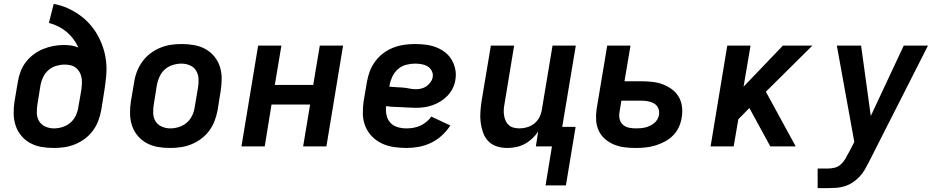

<svg xmlns="http://www.w3.org/2000/svg" viewBox="-20 -755 4840 990"><path d="M257 8Q224 8 193 2.5Q162 -3 135.5 -17.5Q109 -32 89.5 -55.5Q70 -79 60.5 -108Q51 -137 50.5 -169Q50 -201 55 -233L72 -333Q76 -359 86 -385.5Q96 -412 113 -434.5Q130 -457 153.5 -474.5Q177 -492 203 -502.5Q229 -513 256 -518Q283 -523 310 -523Q329 -523 348.5 -520Q368 -517 384 -510Q374 -533 358.5 -553.5Q343 -574 323.5 -590.5Q304 -607 281 -618.5Q258 -630 232 -637L257 -735Q294 -728 327 -713.5Q360 -699 389 -678.5Q418 -658 441.5 -632Q465 -606 482.5 -575Q500 -544 511.5 -509.5Q523 -475 527 -438.5Q531 -402 527.5 -363.5Q524 -325 518 -287L502 -187Q497 -160 487 -133Q477 -106 459.5 -82Q442 -58 418 -40Q394 -22 367 -11Q340 0 312 4Q284 8 257 8ZM258 -93Q280 -93 302.5 -100Q325 -107 343 -122.5Q361 -138 371 -159.5Q381 -181 384 -203L400 -295Q402 -311 402.5 -326.5Q403 -342 400 -357Q397 -372 389.5 -384.5Q382 -397 370.5 -406Q359 -415 344 -418.5Q329 -422 313 -422Q292 -422 270 -415.5Q248 -409 230.5 -394Q213 -379 203 -358.5Q193 -338 189 -317L173 -217Q169 -193 170 -170Q171 -147 182.5 -129Q194 -111 214.5 -102Q235 -93 258 -93Z M857 8Q824 8 793 2.5Q762 -3 735.5 -17.5Q709 -32 689.5 -55.5Q670 -79 660.5 -108Q651 -137 650.5 -169Q650 -201 655 -233L672 -333Q676 -360 686.5 -387Q697 -414 714.5 -438Q732 -462 756 -480Q780 -498 807 -509Q834 -520 861.5 -524Q889 -528 917 -528Q949 -528 980.5 -522.5Q1012 -517 1038.5 -502.5Q1065 -488 1084.5 -464.5Q1104 -441 1113.5 -412Q1123 -383 1123 -351Q1123 -319 1118 -287L1102 -187Q1097 -160 1087 -133Q1077 -106 1059.5 -82Q1042 -58 1018 -40Q994 -22 967 -11Q940 0 912 4Q884 8 857 8ZM858 -93Q880 -93 902.5 -100Q925 -107 943 -122.5Q961 -138 971 -159.5Q981 -181 984 -203L1001 -303Q1005 -327 1003.5 -350Q1002 -373 991 -391Q980 -409 959.5 -418Q939 -427 916 -427Q894 -427 871 -420Q848 -413 830.5 -397.5Q813 -382 803 -360.5Q793 -339 789 -317L773 -217Q769 -193 770 -170Q771 -147 782.5 -129Q794 -111 814.5 -102Q835 -93 858 -93Z M1225 0 1311 -520H1431L1397 -317H1595L1629 -520H1749L1663 0H1543L1579 -216H1380L1345 0Z M2076 8Q2043 8 2010 3Q1977 -2 1948.5 -15.5Q1920 -29 1898 -51.5Q1876 -74 1864 -103.5Q1852 -133 1851 -166Q1850 -199 1855 -233L1872 -333Q1877 -361 1887 -388Q1897 -415 1915 -439Q1933 -463 1957 -481Q1981 -499 2008.5 -509.5Q2036 -520 2064 -524Q2092 -528 2120 -528Q2148 -528 2175.5 -524.5Q2203 -521 2228 -511.5Q2253 -502 2274 -486Q2295 -470 2308.5 -447.5Q2322 -425 2327.5 -398Q2333 -371 2328 -343Q2325 -321 2314.5 -300Q2304 -279 2288 -262Q2272 -245 2252 -232.5Q2232 -220 2210.5 -212.5Q2189 -205 2167 -202Q2145 -199 2123 -199Q2104 -199 2085 -200.5Q2066 -202 2047 -202.5Q2028 -203 2009 -204Q1990 -205 1971 -208Q1968 -184 1973 -161Q1978 -138 1993 -122Q2008 -106 2030 -99.5Q2052 -93 2076 -93Q2094 -93 2111.5 -96Q2129 -99 2146 -106.5Q2163 -114 2178 -126Q2193 -138 2204 -154L2302 -108Q2284 -80 2258.5 -56.5Q2233 -33 2202.5 -18.5Q2172 -4 2140 2Q2108 8 2076 8ZM2125 -295Q2139 -295 2153 -298.5Q2167 -302 2179 -310.5Q2191 -319 2200 -331.5Q2209 -344 2211 -357Q2214 -375 2206 -390Q2198 -405 2184.5 -413Q2171 -421 2154 -424Q2137 -427 2120 -427Q2098 -427 2074.5 -421Q2051 -415 2032.5 -399Q2014 -383 2003.5 -361Q1993 -339 1989 -317L1988 -308Q2005 -306 2022.5 -305.5Q2040 -305 2057 -303.5Q2074 -302 2091 -298.5Q2108 -295 2125 -295Z M2898 201H2793L2826 0H2743L2755 -77Q2742 -57 2723.5 -40Q2705 -23 2684 -12Q2663 -1 2640 3.5Q2617 8 2595 8Q2567 8 2541 -0.5Q2515 -9 2497.5 -27.5Q2480 -46 2471 -71Q2462 -96 2458.5 -123Q2455 -150 2457 -177.5Q2459 -205 2463 -233L2511 -520H2631L2581 -217Q2578 -202 2577.5 -187Q2577 -172 2579.5 -157.5Q2582 -143 2588 -130.5Q2594 -118 2604.5 -109Q2615 -100 2629.5 -96.5Q2644 -93 2659 -93Q2678 -93 2698.5 -99Q2719 -105 2735.5 -118.5Q2752 -132 2761.5 -151Q2771 -170 2774 -190L2829 -520H2949L2879 -101H2948Z M3258 8Q3229 8 3200.5 4.5Q3172 1 3146.5 -9.5Q3121 -20 3100 -38Q3079 -56 3067.5 -80.5Q3056 -105 3054 -133.5Q3052 -162 3056 -191L3111 -520H3231L3200 -336H3285Q3314 -336 3342.5 -333Q3371 -330 3396.5 -320.5Q3422 -311 3444 -295Q3466 -279 3479.5 -256Q3493 -233 3496.5 -205Q3500 -177 3495 -148Q3491 -123 3480 -99Q3469 -75 3450 -56Q3431 -37 3407 -24.5Q3383 -12 3358 -4.5Q3333 3 3308 5.5Q3283 8 3258 8ZM3259 -93Q3271 -93 3283.5 -94Q3296 -95 3308 -98Q3320 -101 3331.5 -106.5Q3343 -112 3353 -120Q3363 -128 3369.5 -139.5Q3376 -151 3378 -163Q3381 -181 3374 -197Q3367 -213 3352.5 -221.5Q3338 -230 3320.5 -233Q3303 -236 3285 -236H3184L3174 -175Q3171 -156 3175.5 -139Q3180 -122 3193 -111Q3206 -100 3223.5 -96.5Q3241 -93 3259 -93Z M3644 0 3730 -520H3850L3814 -308L4017 -520H4169L3929 -282L4083 0H3952L3844 -198L3787 -140L3763 0Z M4196 215V114H4248Q4265 114 4282.5 110Q4300 106 4314 94Q4328 82 4337.5 66Q4347 50 4355 34Q4355 34 4355 33.5Q4355 33 4356 33L4385 -23L4295 -520H4420L4470 -157L4640 -520H4765L4461 79Q4451 99 4439.5 119Q4428 139 4412 156Q4396 173 4376 186Q4356 199 4334.5 205.5Q4313 212 4291.5 213.5Q4270 215 4248 215Z"/></svg>

Font: Iosevka SS04 Extended
Style: Bold Italic
Weight: 700
Width: 7
Italic angle: -9°
Monospace: yes
Designer: Belleve Invis
Foundry: Belleve Invis
Version: Version 19.0.0; ttfautohint (v1.8.4)